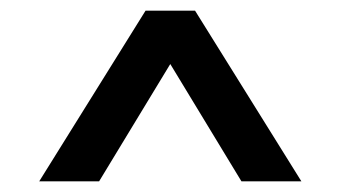

<svg xmlns="http://www.w3.org/2000/svg" viewBox="-20 -732 640 361"><path d="M53.7 -391 253.7 -712H346.7L546.7 -391H434L262.3 -674H338L166.3 -391Z"/></svg>

Font: 42dot Sans Light
Style: Regular
Weight: 300
Designer: 42dot
Version: Version 1.000